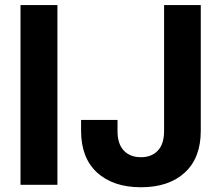

<svg xmlns="http://www.w3.org/2000/svg" viewBox="-20 -748 895 777"><path d="M212.4 -727.5V0H63V-727.5ZM550.8 9.8Q438 9.8 373 -49.6Q308.1 -108.9 308.1 -218.8V-262.7H455.6V-217.3Q455.6 -165.5 481 -138.7Q506.3 -111.8 550.3 -111.8Q593.8 -111.8 618.9 -138.7Q644 -165.5 644 -217.3V-727.5H792.5V-218.8Q792.5 -108.9 727.8 -49.6Q663.1 9.8 550.8 9.8Z"/></svg>

Font: Inter 18pt
Style: Bold
Weight: 700
Designer: Rasmus Andersson
Foundry: rsms
Version: Version 4.001;git-66647c0bb